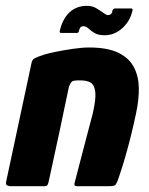

<svg xmlns="http://www.w3.org/2000/svg" viewBox="-28 -639 512 659"><path d="M7 0Q3 0 -3 -2.5Q-9 -5 -7 -15Q15 -117 36.5 -218.5Q58 -320 80 -422Q82 -434 91 -439Q100 -444 125 -452Q138 -456 165 -461.5Q192 -467 223 -471.5Q254 -476 278 -476Q341 -476 378 -458Q415 -440 431.5 -408.5Q448 -377 448.5 -336.5Q449 -296 439 -250Q432 -216 422.5 -177.5Q413 -139 402 -100.5Q391 -62 379 -28Q372 -7 367 -3.5Q362 0 346 0H235Q225 0 228 -11Q229 -16 235.5 -40Q242 -64 250.5 -97.5Q259 -131 268 -164.5Q277 -198 283 -221.5Q289 -245 290 -248Q302 -299 299 -323.5Q296 -348 283 -355.5Q270 -363 250 -363Q240 -363 236 -363Q232 -363 227 -362Q219 -361 214.5 -354Q210 -347 207 -334Q192 -261 175 -181.5Q158 -102 140 -20Q139 -14 136.5 -7Q134 0 126 0ZM182 -526Q176 -526 177 -532Q186 -573 210 -596Q234 -619 271 -619Q288 -619 302 -611Q316 -603 326.5 -595Q337 -587 343 -587Q348 -587 352.5 -590.5Q357 -594 358 -603Q359 -607 362 -608.5Q365 -610 366 -610H422Q428 -610 427 -604Q419 -567 392 -542.5Q365 -518 331 -518Q309 -518 296 -526Q283 -534 275 -541.5Q267 -549 259 -549Q252 -549 248.5 -545.5Q245 -542 243 -533Q242 -526 236 -526Z"/></svg>

Font: Glory ExtraBold
Style: Italic
Weight: 800
Italic angle: -12°
Version: Version 1.011